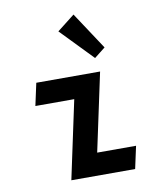

<svg xmlns="http://www.w3.org/2000/svg" viewBox="-85 -827 749 895"><g transform="rotate(-10 290.0 -379.5)"><path d="M180 0 259 -370H75L98 -476H400L321 -106H505L482 0ZM388 -542 241 -694 324 -759 440 -583Z"/></g></svg>

Font: Sometype Mono
Style: Bold Italic
Weight: 700
Italic angle: -12°
Monospace: yes
Designer: Ryoichi Tsunekawa
Foundry: Dharma Type
Version: Version 1.000; ttfautohint (v1.8.3)